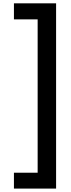

<svg xmlns="http://www.w3.org/2000/svg" viewBox="-20 -978 414 1123"><path d="M61.5 125V32.2H200.2V-864.7H61.5V-958.5H308.1V125Z"/></svg>

Font: Fjalla One
Style: Regular
Weight: 400
Designer: Irina Smirnova, Eben Sorkin
Foundry: Sorkin Type
Version: Version 1.002; ttfautohint (v1.8.4.7-5d5b);gftools[0.9.25]